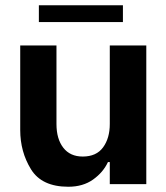

<svg xmlns="http://www.w3.org/2000/svg" viewBox="-20 -701 631 731"><path d="M537 0H398V-84H391Q373 -45 334.5 -17.5Q296 10 240 10Q139 10 98 -56.5Q57 -123 57 -206V-528H195V-229Q195 -172 221 -138.5Q247 -105 295 -105Q347 -105 372.5 -140Q398 -175 398 -229V-528H537ZM128 -681H448V-617H128Z"/></svg>

Font: Be Vietnam
Style: Bold
Weight: 700
Designer: Gabriel Lam
Foundry: TypeRant
Version: Version 4.000